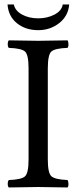

<svg xmlns="http://www.w3.org/2000/svg" viewBox="-20 -825 337 847"><path d="M285.2 -805.2Q281.2 -754.4 241.2 -723.1Q201.2 -691.9 148.9 -691.9Q92.8 -691.9 54.9 -722.4Q17.1 -752.9 13.2 -805.2H41Q46.9 -777.3 77.4 -760.7Q107.9 -744.1 148.9 -744.1Q188 -744.1 220 -760.5Q252 -776.9 256.8 -805.2ZM190.9 -122.1Q190.9 -62 206.5 -47.6Q222.2 -33.2 277.8 -30.8Q281.7 -25.9 282 -13.9Q282.2 -2 277.8 2Q177.7 0 148.9 0Q116.7 0 19 2Q14.2 -2 14.2 -13.9Q14.2 -25.9 19 -30.8Q75.2 -32.7 90.6 -47.4Q106 -62 106 -122.1V-522.9Q106 -583 90.6 -597.4Q75.2 -611.8 19 -613.8Q14.2 -617.7 14.2 -629.9Q14.2 -642.1 19 -647Q119.1 -645 147.9 -645Q180.2 -645 277.8 -647Q281.7 -642.1 282 -630.1Q282.2 -618.2 277.8 -613.8Q221.7 -611.8 206.3 -597.4Q190.9 -583 190.9 -522.9Z"/></svg>

Font: Linux Libertine Capitals
Style: Small Caps
Weight: 400
Designer: Philipp H. Poll
Foundry: Philipp H. Poll
Version: Version 5.1.3